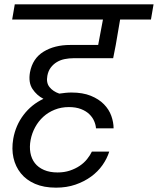

<svg xmlns="http://www.w3.org/2000/svg" viewBox="-20 -760 727 884"><path d="M483 -62Q473 -30 452 0Q431 30 399.5 53Q368 76 327.5 90Q287 104 238 104Q182 104 141.5 86.5Q101 69 76 38Q51 7 42 -33.5Q33 -74 41 -121Q52 -183 88.5 -231Q125 -279 180 -305Q149 -321 129.5 -350.5Q110 -380 118 -427Q130 -491 180.5 -522Q231 -553 303 -553H432L454 -670H36L48 -740H687L675 -670H533L513 -553L501 -492H319Q298 -492 278 -488Q258 -484 241.5 -474Q225 -464 213.5 -448.5Q202 -433 198 -411Q192 -379 208 -359Q224 -339 253 -329Q267 -331 281 -332.5Q295 -334 309 -334Q361 -334 398 -319Q435 -304 458.5 -280Q482 -256 492.5 -226.5Q503 -197 503 -169H422Q421 -185 413.5 -202.5Q406 -220 391 -234.5Q376 -249 352.5 -258Q329 -267 297 -267Q262 -267 232 -255Q202 -243 179.5 -222.5Q157 -202 142 -174.5Q127 -147 121 -116Q115 -84 120 -56.5Q125 -29 140.5 -9Q156 11 182.5 22.5Q209 34 245 34Q276 34 301.5 25.5Q327 17 347 3.5Q367 -10 381 -27.5Q395 -45 403 -62H483Z"/></svg>

Font: SVN-Poppins
Style: Italic
Weight: 400
Italic angle: -10°
Designer: Ninad Kale (Devanagari), Jonny Pinhorn (Latin)
Foundry: Indian Type Foundry
Version: Version 3.002 2017; ttfautohint (v1.8.3)